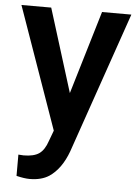

<svg xmlns="http://www.w3.org/2000/svg" viewBox="-53 -569 593 825"><g transform="rotate(5 243.5 -157.0)"><path d="M269.5 80.1Q241.2 157.2 189.5 191.9Q156.2 213.4 106 213.4Q83 213.4 48.8 205.1V113.3L71.3 114.7Q115.2 114.7 138.2 98.9Q161.1 83 174.3 43.5L191.4 -2.4L5.9 -528.3H134.3L246.1 -169.4L353.5 -528.3H480Z"/></g></svg>

Font: Mardoto Medium
Style: Regular
Weight: 500
Designer: Christian Robertson, Vahan Hovhannisyan
Foundry: Google
Version: Version 1.000